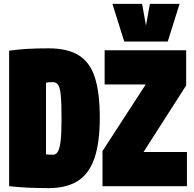

<svg xmlns="http://www.w3.org/2000/svg" viewBox="-20 -959 998 989"><path d="M230 10Q113 10 27 0V-698Q77 -705 124.5 -707.5Q172 -710 230 -710Q330 -710 387.5 -673Q445 -636 469.5 -557.5Q494 -479 494 -353Q494 -224 466.5 -144Q439 -64 381 -27Q323 10 230 10ZM253 -162Q269 -162 278.5 -178.5Q288 -195 292.5 -235.5Q297 -276 297 -350Q297 -429 293 -469Q289 -509 279 -522.5Q269 -536 252 -536Q230 -536 217 -533V-164Q226 -163 233 -162.5Q240 -162 253 -162ZM508 0V-181L730 -523V-524H519V-700H939V-519L720 -177V-176H943V0ZM905 -939 844 -745H620L559 -939H712L732 -827L752 -939Z"/></svg>

Font: Georama Condensed Black
Style: Regular
Weight: 900
Width: 3
Designer: Jean-Baptiste Levee
Foundry: Production Type
Version: Version 1.000